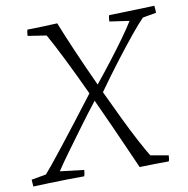

<svg xmlns="http://www.w3.org/2000/svg" viewBox="-100 -719 778 796"><g transform="rotate(-10 289.0 -320.5)"><path d="M-23 5Q-24 -1 -24 -9Q-24 -17 -25 -24L37 -35Q57 -57 118.5 -135Q180 -213 273 -335Q235 -417 199 -489.5Q163 -562 140 -602L62 -614Q62 -620 63 -627.5Q64 -635 66 -640Q95 -640 131.5 -641.5Q168 -643 192 -644Q210 -598 242.5 -522.5Q275 -447 313 -365Q347 -407 381 -451Q415 -495 443.5 -534.5Q472 -574 489 -602L406 -614Q406 -620 407 -628Q408 -636 410 -640Q443 -641 479.5 -642Q516 -643 548.5 -644Q581 -645 601 -646Q602 -638 602.5 -630.5Q603 -623 603 -616L546 -606Q526 -586 492 -544.5Q458 -503 415.5 -447.5Q373 -392 329 -330Q358 -268 386 -210Q414 -152 438 -107Q462 -62 477 -38L552 -25Q552 -18 551 -11.5Q550 -5 548 0Q524 0 490 0.5Q456 1 425 2Q410 -32 388.5 -80.5Q367 -129 341.5 -186Q316 -243 289 -301Q252 -254 216 -205Q180 -156 148.5 -113Q117 -70 96 -38L197 -26Q196 -19 195 -12Q194 -5 192 0Q167 0 127 0.5Q87 1 45.5 2.5Q4 4 -23 5Z"/></g></svg>

Font: Labrada Lght
Style: Italic
Weight: 300
Italic angle: -7°
Designer: Mercedes Jáuregui
Foundry: Omnibus-Type Team
Version: Version 1.000; ttfautohint (v1.8.4.7-5d5b)